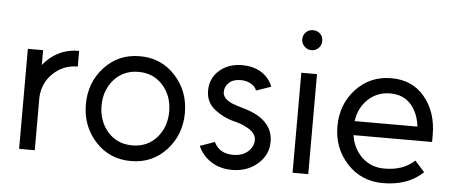

<svg xmlns="http://www.w3.org/2000/svg" viewBox="-49 -830 2252 956"><g transform="rotate(5 1076.5 -352.0)"><path d="M73 -500V0H151.3V-263.3Q154.2 -336 205.3 -384.8Q256.5 -433.7 328.3 -433.7V-512Q269 -512 222.5 -487.3Q191.2 -470.7 165 -444Q161 -440 157.1 -435.2Q153.2 -430.5 149.3 -425.8V-500Z M632.7 -433.7Q707.3 -433.7 754.3 -380.8Q801.3 -328 801.3 -250Q801.3 -172.8 754.3 -119.1Q707.3 -66.3 632.7 -66.3Q557.2 -66.3 510.2 -119.1Q463.2 -172.8 463.2 -250Q463.2 -328 510.2 -380.8Q557.2 -433.7 632.7 -433.7ZM632.7 -512Q525.3 -512 455.2 -435.8Q384.8 -359.9 384.8 -249.9Q384.8 -141 455.2 -64.2Q525.3 12 632.7 12Q739.2 12 809.3 -64.2Q879.7 -141.1 879.7 -250Q879.7 -359.8 809.3 -435.8Q739.2 -512 632.7 -512Z M1296.7 -417.8Q1279.3 -462.2 1240 -487Q1199.3 -512.2 1142.7 -512Q1074.7 -511.8 1029.8 -472.3Q985 -432.7 985 -370.8Q985.2 -315.7 1025.3 -281.5Q1045.7 -264.3 1072.2 -250.7Q1098.7 -237 1130.2 -229.3Q1147.3 -225 1161.4 -219.9Q1175.5 -214.8 1187.3 -208.2Q1238.2 -183.8 1238.5 -146.3Q1238.7 -112.3 1210 -87.3Q1182.2 -63.2 1136.8 -63.2Q1067.8 -63.2 1041.2 -119.3L967.7 -93Q990.2 -44.3 1033.8 -16.3Q1077.5 11.8 1138.2 12Q1212.7 12 1263.8 -31.7Q1317.3 -76.7 1317.5 -144.8Q1317.5 -203.5 1275.2 -243.8Q1237.5 -280.3 1160.3 -301Q1146.7 -305.2 1134.3 -309.1Q1122 -313 1111 -317.2Q1063.8 -337.7 1063.5 -370.5Q1063.3 -398.7 1084.7 -418Q1105.2 -437.3 1143.2 -437.3Q1171.7 -437.3 1193.8 -424.8Q1216 -412.2 1222.7 -392Z M1439.8 0H1518.2V-500H1439.8ZM1529.8 -666.3Q1529.8 -688.2 1515.8 -702.3Q1501.7 -716.3 1479.8 -716.3Q1458.8 -716.3 1444.8 -702.3Q1429.8 -687.3 1429.8 -666.3Q1429.8 -646.2 1444.8 -631.3Q1459.7 -616.3 1479.8 -616.3Q1500.8 -616.3 1515.8 -631.3Q1529.8 -645.3 1529.8 -666.3Z M2118.5 -213.3V-249Q2118.5 -362.2 2056.2 -437.5Q1994.7 -512 1889.8 -512Q1782.5 -512 1712.3 -436Q1642 -359.8 1642 -250Q1642 -141.2 1713.2 -64.2Q1784.2 12 1892.2 12Q1954.8 12 2004.3 -5.8Q2053.8 -23.7 2092.2 -59.8L2043.8 -113.8Q2015.5 -87.7 1978.7 -74.2Q1941.8 -60.7 1892.2 -60.7Q1826.3 -60.7 1780.2 -104.3Q1735 -148.2 1725.8 -213.3ZM1890.5 -436Q1955 -436 1993 -394Q2030.7 -352.5 2039.2 -283.3H1725.2Q1734.3 -349.8 1779.3 -393Q1825.2 -436 1890.5 -436Z"/></g></svg>

Font: Unageo Variable
Style: Regular
Weight: 300
Designer: Richard Sepsi
Foundry: Richard Sepsi
Version: Version 2.200